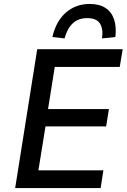

<svg xmlns="http://www.w3.org/2000/svg" viewBox="-20 -955 647 975"><path d="M57 0 169 -705H603L588 -615H258L224 -401H533L519 -313H211L175 -90H505L491 0ZM308 -760 246 -767Q265 -849 315.5 -892Q366 -935 436 -935Q484 -935 515 -915Q546 -895 559 -857.5Q572 -820 566 -767L498 -760Q505 -808 487.5 -835.5Q470 -863 423 -863Q378 -863 349.5 -836.5Q321 -810 308 -760Z"/></svg>

Font: Nunito Sans 7pt SemiCondensed SemiBold
Style: Italic
Weight: 600
Width: 4
Italic angle: -9°
Designer: Vernon Adams
Foundry: Vernon Adams
Version: Version 3.101;gftools[0.9.27]